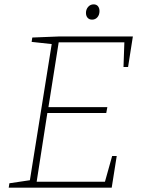

<svg xmlns="http://www.w3.org/2000/svg" viewBox="-20 -860 655 880"><path d="M128 -688 254 -693H589L567 -553H546L550 -666H249L202 -369H472L467 -342H197L148 -27H461L494 -145H515L492 0H20L23 -20L117 -34L217 -658L125 -668ZM374 -801Q374 -817 384 -828.5Q394 -840 409 -840Q422 -840 429 -831.5Q436 -823 436 -809Q436 -792 426.5 -781Q417 -770 402 -770Q389 -770 381.5 -778.5Q374 -787 374 -801Z"/></svg>

Font: Bitter Pro ExtraLight
Style: Italic
Weight: 275
Italic angle: -9°
Designer: Sol Matas, and Bitter project Authors
Foundry: Sol Matas
Version: Version 1.010